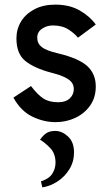

<svg xmlns="http://www.w3.org/2000/svg" viewBox="-20 -518 472 830"><path d="M220 10Q169 10 119.5 -14Q70 -38 38 -96L114 -146Q142 -109 167 -92.5Q192 -76 232 -76Q264 -76 281.5 -92.5Q299 -109 299 -133Q299 -149 290.5 -161Q282 -173 261 -183.5Q240 -194 201 -204Q129 -223 90 -254Q51 -285 51 -352Q51 -392 71 -425Q91 -458 129 -478Q167 -498 219 -498Q281 -498 325 -472.5Q369 -447 394 -412L317 -355Q303 -373 276 -390.5Q249 -408 208 -408Q183 -408 162 -394Q141 -380 141 -355Q141 -330 160.5 -314.5Q180 -299 232 -287Q320 -266 357 -232.5Q394 -199 394 -144Q394 -96 369.5 -61.5Q345 -27 305.5 -8.5Q266 10 220 10ZM163 292 157 266Q192 255 206 233Q220 211 220 185Q220 146 197 122Q174 98 153 86Q167 66 181.5 57Q196 48 219 48Q248 48 274 72Q300 96 300 141Q300 181 280 213.5Q260 246 228.5 266.5Q197 287 163 292Z"/></svg>

Font: Gabarito
Style: Regular
Weight: 400
Designer: Leandro Assis / Alvaro Franca / Felipe Casaprima
Foundry: Naipe Foundry
Version: Version 1.000